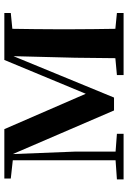

<svg xmlns="http://www.w3.org/2000/svg" viewBox="124 -700 576 863"><g transform="rotate(-90 411.5 -268.0)"><path d="M123 0H242V-30L162 -36V-220L151 -498L347 -43H405L591 -495L584 -218L582 -37L506 -30V0H785V-30L714 -37C713 -94 712 -179 712 -235V-301C712 -356 713 -442 714 -500L785 -507V-536H574L422 -170L263 -536H41V-507L123 -498V-36L37 -30V0Z"/></g></svg>

Font: Noto Serif CJK HK
Style: Bold
Weight: 700
Designer: Ryoko NISHIZUKA 西塚涼子 (kana & ideographs); Frank Grießhammer (Latin, Greek & Cyrillic); Wenlong ZHANG 张文龙 (bopomofo); San
Foundry: Adobe
Version: Version 2.001;hotconv 1.1.0;makeotfexe 2.6.0